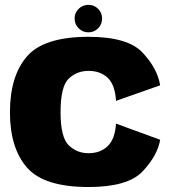

<svg xmlns="http://www.w3.org/2000/svg" viewBox="-20 -746 700 772"><path d="M336 6Q494 6 553.5 -57Q613 -120 624 -184L446.5 -249Q442.5 -187 413 -158.5Q383.5 -130 336 -130Q289 -130 256.2 -162Q223.5 -194 223.5 -294.5Q223.5 -398.5 256.2 -429.8Q289 -461 336 -461Q383.5 -461 413 -433.2Q442.5 -405.5 446.5 -340.5L624 -403Q613 -470.5 553.5 -534.2Q494 -598 336 -598Q156 -598 88 -518.8Q20 -439.5 20 -294.5Q20 -151.5 88 -72.8Q156 6 336 6ZM335.5 -616Q358.5 -616 374.5 -632.2Q390.5 -648.5 390.5 -671.5Q390.5 -694.5 374.5 -710.5Q358.5 -726.5 335.5 -726.5Q312.5 -726.5 296.2 -710.5Q280 -694.5 280 -671.5Q280 -648.5 296.2 -632.2Q312.5 -616 335.5 -616Z"/></svg>

Font: Anybody UltraCondensed Thin ExtraBold
Style: Regular
Weight: 800
Version: Version 1.111